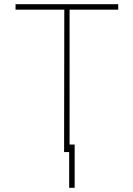

<svg xmlns="http://www.w3.org/2000/svg" viewBox="-20 -731 640 923"><path d="M548.3 -684.6H314.5V0H288.1L289.1 -684.6H54.7V-710.9H548.3ZM338.9 171.9H312.5V-36.1H338.9Z"/></svg>

Font: Roboto Mono Thin
Style: Regular
Weight: 250
Designer: Google
Version: Version 2.000985; 2015; ttfautohint (v1.3)